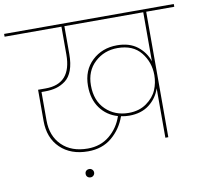

<svg xmlns="http://www.w3.org/2000/svg" viewBox="-128 -841 1165 1091"><g transform="rotate(-10 454.5 -296.0)"><path d="M585 -175Q646 -175 688.5 -205.5Q731 -236 748 -276.5Q765 -317 765 -361V-362Q765 -436 719.5 -492.5Q674 -549 585 -549Q508 -549 454 -499Q400 -449 400 -366Q400 -277 453 -226Q506 -175 585 -175ZM782 0H765V-285Q747 -230 701 -194.5Q655 -159 585 -159Q563 -159 538 -164Q513 -93 457.5 -46.5Q402 0 320 0Q220 0 160 -58Q100 -116 100 -214V-394H144Q293 -394 293 -563V-724H-35V-740H944V-724H782ZM308 148Q297 148 290 141.5Q283 135 283 124Q283 113 290 106.5Q297 100 308 100Q318 100 325 107Q332 114 332 124Q332 134 325 141Q318 148 308 148ZM321 -16Q395 -16 447 -59Q499 -102 521 -168Q458 -186 420.5 -237.5Q383 -289 383 -366Q383 -456 441 -510.5Q499 -565 585 -565Q656 -565 701.5 -530Q747 -495 765 -441V-724H310V-563Q310 -508 296 -470Q282 -432 256.5 -413Q231 -394 202.5 -386Q174 -378 138 -378H117V-214Q117 -124 172 -70Q227 -16 321 -16Z"/></g></svg>

Font: Poppins Thin
Style: Regular
Weight: 250
Designer: Ninad Kale (Devanagari), Jonny Pinhorn (Latin)
Foundry: Indian Type Foundry
Version: Version 3.200;PS 1.000;hotconv 16.6.54;makeotf.lib2.5.65590